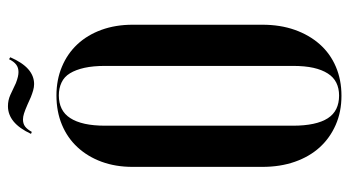

<svg xmlns="http://www.w3.org/2000/svg" viewBox="-218 -652 879 483"><g transform="rotate(-90 221.5 -410.5)"><path d="M43.2 -190Q43.2 -145 56 -108.4Q68.8 -71.8 92.2 -45.9Q115.8 -20 148.8 -5.5Q181.8 9 222.2 9Q262 9 295.1 -5.1Q328.2 -19.2 351.6 -45.6Q375 -72 387.9 -108.5Q400.8 -145 400.8 -190V-516.5Q400.8 -559.2 387.9 -594.8Q375 -630.2 351.5 -655.4Q328 -680.5 295.2 -694.2Q262.5 -708 223 -708Q182.2 -708 149.2 -694.2Q116.2 -680.5 92.6 -655Q69 -629.5 56.1 -594.4Q43.2 -559.2 43.2 -516.5ZM146.8 -585.8Q146.8 -614.8 151.6 -636.8Q156.5 -658.8 165.9 -673.2Q175.2 -687.8 189.6 -694.9Q204 -702 223 -702Q241 -702 255.4 -695.2Q269.8 -688.5 278.6 -674Q287.5 -659.5 292.4 -637.5Q297.2 -615.5 297.2 -585.8V-113.2Q297.2 -83.2 292.4 -61.6Q287.5 -40 278.2 -25.5Q269 -11 255 -4Q241 3 222.5 3Q203.5 3 189.1 -4Q174.8 -11 165.5 -25.4Q156.2 -39.8 151.5 -61.9Q146.8 -84 146.8 -113.2ZM131.2 -770 126.2 -772Q140 -801.5 157.4 -815.8Q174.8 -830 195.8 -830Q203.2 -830 210.1 -828.6Q217 -827.2 224.2 -824L254 -810Q263.2 -806.5 269.8 -805Q276.2 -803.5 281.8 -803.5Q293 -803.5 300.6 -809.4Q308.2 -815.2 314 -827.2L319 -824.2Q305.8 -793.8 289 -779Q272.2 -764.2 251.5 -764.2Q243.8 -764.2 235.5 -766.6Q227.2 -769 218.5 -772.5L200 -780.8Q185.8 -787 177.5 -789.6Q169.2 -792.2 162.5 -792.2Q152 -792.2 144.9 -787Q137.8 -781.8 131.2 -770Z"/></g></svg>

Font: Moniqa Black
Style: Regular
Weight: 900
Designer: Rajesh Rajput
Foundry: Rajesh Rajput
Version: Version 1.000